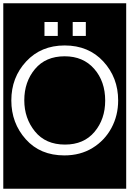

<svg xmlns="http://www.w3.org/2000/svg" viewBox="-32 -937 789 1170"><path d="M-12 213V-917H737V213ZM239 -803V-718H320V-803ZM411 -803V-718H491V-803ZM688 -325Q688 -464 598 -562Q508 -660 362 -660Q218 -660 127.5 -562.5Q37 -465 37 -325Q37 -187 125 -88.5Q213 10 360 10Q458 10 532 -35.5Q606 -81 647 -157Q688 -233 688 -325ZM609 -324Q609 -211 544 -133.5Q479 -56 364 -56Q246 -56 181 -136Q116 -216 116 -326Q116 -438 181 -516Q246 -594 362 -594Q475 -594 542 -517.5Q609 -441 609 -324Z"/></svg>

Font: Zilla Slab Highlight Regular
Style: Regular
Weight: 400
Designer: Typotheque Type Foundry
Foundry: Typotheque type foundry
Version: Version 1.1; 2017; ttfautohint (v1.6)